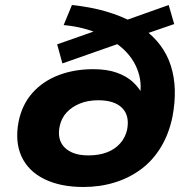

<svg xmlns="http://www.w3.org/2000/svg" viewBox="-20 -736 747 766"><path d="M313 10Q221 10 157 -21.5Q93 -53 66 -111.5Q39 -170 54 -250Q68 -319 109.5 -365.5Q151 -412 213.5 -436Q276 -460 352 -460Q407 -460 446 -446Q485 -432 509.5 -409.5Q534 -387 548 -360H539Q548 -421 520 -477Q492 -533 429 -573L474 -569L229 -483L208 -559L373 -617L376 -601Q346 -614 311 -623Q276 -632 234 -636L267 -716Q343 -708 404 -690Q465 -672 512 -646L473 -652L653 -716L675 -640L556 -599L551 -622Q633 -563 661.5 -474Q690 -385 668 -270Q654 -202 622 -149Q590 -96 543 -61Q496 -26 437.5 -8Q379 10 313 10ZM333 -116Q374 -116 406 -128Q438 -140 459 -163.5Q480 -187 487 -218Q498 -274 467.5 -305Q437 -336 372 -336Q331 -336 299 -323Q267 -310 246 -287.5Q225 -265 218 -232Q207 -178 238.5 -147Q270 -116 333 -116Z"/></svg>

Font: Nunito Sans 7pt SemiExpanded ExtraBold
Style: Italic
Weight: 800
Width: 6
Italic angle: -9°
Designer: Vernon Adams
Foundry: Vernon Adams
Version: Version 3.101;gftools[0.9.27]